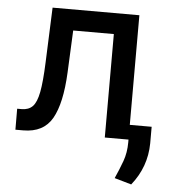

<svg xmlns="http://www.w3.org/2000/svg" viewBox="-53 -594 772 839"><g transform="rotate(5 333.5 -175.0)"><path d="M28.4 0 28.1 -92H47.6Q78.1 -92 95.7 -109.9Q113.3 -127.8 122.2 -173.8Q131 -219.8 134.2 -304L143.8 -545.5H524.5V0H420.5V-453.8H242.2L233.7 -268.5Q227.3 -133.2 189.5 -66.6Q151.6 0 62.5 0ZM620.4 -64.6V8.2Q619.3 111.9 553.3 194.2L479 172.9Q496.8 133.2 510.7 95.2Q524.5 57.2 524.5 12.1V-64.6Z"/></g></svg>

Font: Inter Zeller Medium
Style: Regular
Weight: 500
Designer: Rasmus Andersson; Joe Bland
Foundry: zeller
Version: Version 3.015;git-dec3a8cb1